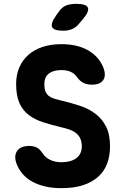

<svg xmlns="http://www.w3.org/2000/svg" viewBox="-20 -970 640 1000"><path d="M380 -570Q368 -587 348 -596Q328 -605 300 -605Q257 -605 234 -586.5Q211 -568 211 -533Q211 -508 217 -493.5Q223 -479 234.5 -470Q246 -461 262.5 -456Q279 -451 300 -446Q351 -434 396.5 -419Q442 -404 477 -377.5Q512 -351 532.5 -310.5Q553 -270 553 -208Q553 -158 538 -118Q523 -78 491.5 -49.5Q460 -21 412.5 -5.5Q365 10 300 10Q254 10 217 1.5Q180 -7 151.5 -22Q123 -37 103 -58.5Q83 -80 71 -106Q50 -151 67 -180.5Q84 -210 134 -210Q151 -210 168.5 -203Q186 -196 203 -170Q216 -150 241 -137.5Q266 -125 300 -125Q324 -125 344 -130.5Q364 -136 377.5 -146Q391 -156 398.5 -171.5Q406 -187 406 -206Q406 -233 397.5 -250Q389 -267 374.5 -278Q360 -289 341 -295.5Q322 -302 300 -307Q249 -319 205.5 -333Q162 -347 130.5 -370.5Q99 -394 81.5 -432.5Q64 -471 64 -533Q64 -580 80.5 -618.5Q97 -657 127.5 -684Q158 -711 201.5 -725.5Q245 -740 300 -740Q340 -740 373.5 -732.5Q407 -725 434 -710.5Q461 -696 480.5 -676Q500 -656 512 -632Q535 -585 520 -557Q505 -529 459 -529Q435 -529 416 -537.5Q397 -546 380 -570ZM311 -810Q260 -810 251.5 -829Q243 -848 272 -889L287 -910Q305 -935 327 -942.5Q349 -950 378 -950Q429 -950 437.5 -930.5Q446 -911 414 -873L393 -848Q377 -828 356.5 -819Q336 -810 311 -810Z"/></svg>

Font: Maple Mono NL ExtraBold
Style: Regular
Weight: 800
Monospace: yes
Designer: subframe7536
Version: Version 7.000